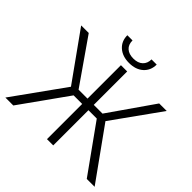

<svg xmlns="http://www.w3.org/2000/svg" viewBox="-213 -1096 1305 1305"><g transform="rotate(45 440.0 -443.0)"><path d="M551.3 -338.4H471.2V0H411.1V-338.4H328.6L87.4 0H11.2L274.4 -367.2L28.8 -710.9H101.6L325.2 -389.6H411.1V-710.9H471.2V-389.6H555.2L778.8 -710.9H851.1L605.5 -367.7L869.1 0H793.5ZM580.1 -885.7Q580.1 -829.6 541.7 -794.9Q503.4 -760.3 439 -760.3Q375.5 -760.3 336.7 -794.7Q297.9 -829.1 297.9 -885.7H347.7Q347.7 -845.2 371.8 -823.7Q396 -802.2 439 -802.2Q481.9 -802.2 506.1 -824.7Q530.3 -847.2 530.3 -885.7Z"/></g></svg>

Font: SteelSelectRoboto
Style: Regular
Weight: 300
Designer: Google
Version: Version 2.137; 2017